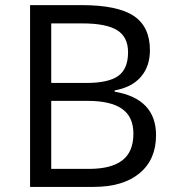

<svg xmlns="http://www.w3.org/2000/svg" viewBox="-20 -734 688 754"><path d="M98.1 -713.9H299.8Q441.9 -713.9 505.4 -671.4Q568.8 -628.9 568.8 -537.1Q568.8 -473.6 533.4 -432.4Q498 -391.1 430.2 -378.9V-374Q592.8 -346.2 592.8 -203.1Q592.8 -107.4 528.1 -53.7Q463.4 0 347.2 0H98.1ZM181.2 -408.2H317.9Q405.8 -408.2 444.3 -435.8Q482.9 -463.4 482.9 -528.8Q482.9 -588.9 439.9 -615.5Q397 -642.1 303.2 -642.1H181.2ZM181.2 -337.9V-70.8H330.1Q416.5 -70.8 460.2 -104.2Q503.9 -137.7 503.9 -209Q503.9 -275.4 459.2 -306.6Q414.6 -337.9 323.2 -337.9Z"/></svg>

Font: f0_2797  
Style: Regular
Weight: 400
Foundry: Ascender Corporation
Version: Version 1.10